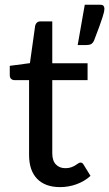

<svg xmlns="http://www.w3.org/2000/svg" viewBox="-20 -758 448 786"><path d="M20 0ZM226 8Q165 8 132 -26Q99 -60 99 -124V-430H39.5Q31 -430 25.5 -435.2Q20 -440.5 20 -450.5V-488.5L102.5 -499.5L124 -653Q126 -661 131.5 -665.8Q137 -670.5 146 -670.5H194V-499H338.5V-430H194V-130.5Q194 -100 208.8 -84.8Q223.5 -69.5 247.5 -69.5Q261 -69.5 271 -73Q281 -76.5 288 -81Q295 -85.5 300.2 -89Q305.5 -92.5 309.5 -92.5Q314 -92.5 316.8 -90.5Q319.5 -88.5 322.5 -83.5L350.5 -38Q326.5 -16 293.8 -4Q261 8 226 8ZM390 -738.5Q401.5 -738.5 404.5 -733Q407.5 -727.5 407.5 -721.5Q407.5 -717 405.8 -708.8Q404 -700.5 399.2 -685.8Q394.5 -671 386.2 -648.2Q378 -625.5 365 -592Q359.5 -580.5 352 -577Q344.5 -573.5 331.5 -573.5H298L327 -738.5Z"/></svg>

Font: Lato Medium
Style: Regular
Weight: 500
Designer: Lukasz Dziedzic
Foundry: tyPoland Lukasz Dziedzic
Version: Version 2.006; 2014-01-15